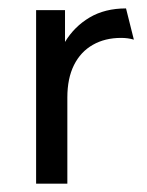

<svg xmlns="http://www.w3.org/2000/svg" viewBox="-20 -441 352 461"><path d="M66.7 0V-416.7H136.1V-340.3Q158.3 -377.1 195.1 -399Q231.9 -420.8 282.6 -420.8L301.4 -345.8Q294.4 -347.9 286.5 -349Q278.5 -350 270.8 -350Q231.9 -350 202.8 -333.3Q173.6 -316.7 157.6 -284.7Q141.7 -252.8 141.7 -206.9V0Z"/></svg>

Font: Afacad Flux
Style: Regular
Weight: 400
Designer: Kristian Moeller
Foundry: Dicotype
Version: Version 1.100